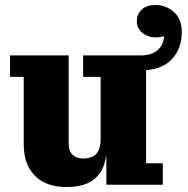

<svg xmlns="http://www.w3.org/2000/svg" viewBox="-20 -740 754 769"><path d="M244 9Q195 9 157 -9.5Q119 -28 97 -66.5Q75 -105 75 -165V-432H20V-518H255V-165Q255 -135 271 -120Q287 -105 313 -105Q332 -105 348 -111.5Q364 -118 373.5 -135Q383 -152 383 -181L411 -182Q411 -124 397 -81Q383 -38 346.5 -14.5Q310 9 244 9ZM406 0V-159L383 -155V-432H313V-518H565V-86H632V0ZM542 -518Q587 -518 611 -539Q635 -560 637 -595Q593 -583 560.5 -601.5Q528 -620 528 -655Q528 -684 548 -702Q568 -720 603 -720Q644 -720 676 -692.5Q708 -665 708 -612Q708 -543 666 -500.5Q624 -458 542 -458Z"/></svg>

Font: Montagu Slab 144pt
Style: Bold
Weight: 700
Designer: Florian Karsten
Foundry: Florian Karsten
Version: Version 1.000